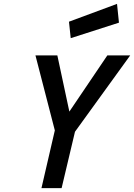

<svg xmlns="http://www.w3.org/2000/svg" viewBox="-20 -971 692 991"><path d="M345 -774 336 -859 584 -951 594 -854ZM652 -685 367 -291 298 0H194L263 -298L163 -685H276L338 -395L534 -685Z"/></svg>

Font: Titillium Web SemiBold
Style: Italic
Weight: 600
Italic angle: -13°
Version: Version 1.002;PS 57.000;hotconv 1.0.70;makeotf.lib2.5.55311